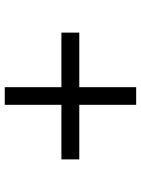

<svg xmlns="http://www.w3.org/2000/svg" viewBox="90 -712 606 827"><g transform="rotate(-90 393.5 -298.0)"><path d="M356 -260H121V-337H356V-581H432V-337H667V-260H432V-15H356Z"/></g></svg>

Font: Oakes Grotesk Medium
Style: Italic
Weight: 500
Italic angle: -8°
Designer: Samuel Oakes
Foundry: Samuel Oakes
Version: Version 1.000;PS 001.000;hotconv 1.0.88;makeotf.lib2.5.64775